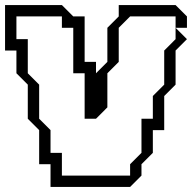

<svg xmlns="http://www.w3.org/2000/svg" viewBox="-20 -740 766 760"><path d="M135 -90V-225L90 -270V-405L45 -450V-540H0V-720H225L270 -675H315V-495H360V-450L405 -495V-630L450 -675V-720H675L720 -675V-630H675V-675H495L450 -630V-495L405 -450V-315L360 -270H315V-450H270V-630H225V-675H45V-585H90V-450L135 -405V-270L180 -225V-135H225V-45H495V-90L540 -135V-270H585V-360L630 -405V-540L675 -585V-630L720 -585L675 -540V-405L630 -360V-225H585V-135L540 -90V-45L495 0H180V-90Z"/></svg>

Font: Rubik Iso
Style: Regular
Weight: 400
Designer: Hubert and Fischer, NaN
Foundry: Hubert and Fischer, NaN
Version: Version 2.200